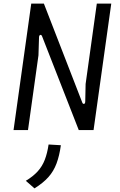

<svg xmlns="http://www.w3.org/2000/svg" viewBox="-20 -720 663 1063"><path d="M55 0 153 -700H223L436 -151Q439 -144 445.5 -145Q452 -146 452 -160L454 -255L516 -700H596L498 0H416L213 -519Q209 -529 202.5 -526.5Q196 -524 196 -512L193 -414L135 0ZM171 323 123 281Q163 257 188.5 229Q214 201 228 164.5Q242 128 249 80L317 84Q309 142 293 185Q277 228 248 260.5Q219 293 171 323Z"/></svg>

Font: Finlandica
Style: Italic
Weight: 400
Italic angle: -8°
Designer: Niklas Ekholm, Juho Hiilivirta, Jaakko Suomalainen
Foundry: Helsinki Type Studio
Version: Version 1.064